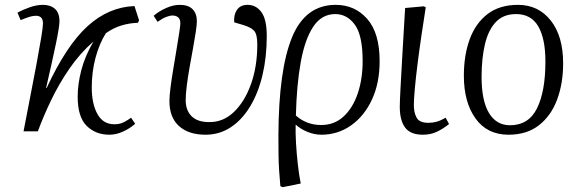

<svg xmlns="http://www.w3.org/2000/svg" viewBox="-20 -541 2389 791"><path d="M431 14Q374 14 337 -22.5Q300 -59 300 -143Q300 -194 315 -252Q330 -310 365 -370Q309 -321 265.5 -257.5Q222 -194 190 -127Q158 -60 136 0H77Q90 -68 104 -139.5Q118 -211 130 -275Q142 -339 149.5 -384.5Q157 -430 157 -444Q157 -462 149 -469Q141 -476 129 -476Q114 -476 96.5 -470Q79 -464 65 -458L52 -489Q74 -501 102.5 -511Q131 -521 157 -521Q188 -521 206.5 -504.5Q225 -488 225 -453Q225 -432 211 -364Q197 -296 170 -179L172 -178Q253 -353 340 -432.5Q427 -512 534 -516L553 -457L548 -447Q513 -446 480 -436Q447 -426 416 -404Q389 -361 373.5 -303Q358 -245 358 -181Q358 -113 381.5 -71Q405 -29 451 -29Q474 -29 491 -38Q508 -47 520 -56L537 -31Q514 -11 486 1.5Q458 14 431 14Z M827 14Q757 14 717.5 -21.5Q678 -57 678 -125Q678 -145 682.5 -180.5Q687 -216 694 -257.5Q701 -299 707.5 -338.5Q714 -378 718.5 -407Q723 -436 723 -445Q723 -462 714 -469.5Q705 -477 691 -477Q679 -477 664 -471Q649 -465 629 -451L613 -476Q635 -495 664.5 -508Q694 -521 720 -521Q756 -521 773.5 -503Q791 -485 791 -454Q791 -439 786.5 -409Q782 -379 775 -341Q768 -303 761 -263.5Q754 -224 749.5 -188.5Q745 -153 745 -129Q745 -86 769.5 -62Q794 -38 841 -38Q899 -37 943.5 -79.5Q988 -122 1014 -194.5Q1040 -267 1040 -358Q1040 -399 1027.5 -413.5Q1015 -428 982 -438L945 -449Q942 -479 956 -500Q970 -521 1000 -521Q1035 -521 1057 -491Q1079 -461 1079 -393Q1079 -306 1061.5 -232Q1044 -158 1010.5 -102.5Q977 -47 930.5 -16.5Q884 14 827 14Z M1145 230 1135 226Q1132 192 1130 162Q1128 132 1127.5 97.5Q1127 63 1127 17Q1128 -253 1183 -387Q1238 -521 1363 -521Q1442 -521 1493 -463Q1544 -405 1544 -289Q1544 -199 1512.5 -131Q1481 -63 1426.5 -24.5Q1372 14 1304 14Q1275 14 1246 2Q1217 -10 1199 -27H1198Q1197 5 1199.5 48.5Q1202 92 1207 136.5Q1212 181 1219 215ZM1303 -26Q1358 -26 1396 -61.5Q1434 -97 1454 -156.5Q1474 -216 1474 -290Q1474 -395 1442 -439Q1410 -483 1361 -483Q1305 -483 1270.5 -431Q1236 -379 1219 -285Q1202 -191 1199 -65Q1243 -26 1303 -26Z M1722 14Q1671 14 1649 -15.5Q1627 -45 1627 -101Q1627 -120 1630 -178Q1633 -236 1638 -321.5Q1643 -407 1649 -508L1726 -515L1734 -511Q1725 -454 1716 -393Q1707 -332 1700 -276Q1693 -220 1689 -176Q1685 -132 1685 -108Q1685 -77 1696.5 -56Q1708 -35 1745 -35Q1763 -35 1779 -39.5Q1795 -44 1816 -56L1830 -30Q1805 -10 1779.5 2Q1754 14 1722 14Z M2075 14Q1987 14 1939 -53Q1891 -120 1891 -229Q1891 -313 1915 -379Q1939 -445 1988.5 -483Q2038 -521 2114 -521Q2198 -521 2249 -456.5Q2300 -392 2300 -280Q2300 -198 2275.5 -131.5Q2251 -65 2201 -25.5Q2151 14 2075 14ZM2081 -25Q2158 -25 2192.5 -95Q2227 -165 2227 -287Q2227 -382 2197.5 -432.5Q2168 -483 2106 -483Q2054 -483 2023 -450.5Q1992 -418 1978 -359.5Q1964 -301 1964 -224Q1964 -126 1994.5 -75.5Q2025 -25 2081 -25Z"/></svg>

Font: Literata 36pt Light
Style: Italic
Weight: 300
Italic angle: -2°
Designer: Latin by Veronika Burian and Jose Scaglione. Greek by Irene Vlachou. Cyrillic by Vera Evstafieva
Foundry: TypeTogether
Version: Version 3.002